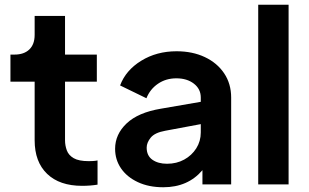

<svg xmlns="http://www.w3.org/2000/svg" viewBox="-20 -777 1303 809"><path d="M326 6Q231 6 178.5 -44.5Q126 -95 126 -186V-433H24V-547H41Q81 -547 103.5 -568.5Q126 -590 126 -630V-710H254V-547H388V-433H254V-186Q254 -164 261.5 -143.5Q269 -123 290.5 -110.5Q312 -98 354 -98Q360 -98 371 -98.5Q382 -99 391 -101V1Q361 6 326 6Z M668 12Q607 12 561 -9.5Q515 -31 490 -67.5Q465 -104 465 -150Q465 -211 513.5 -257Q562 -303 658 -319L826 -348V-366Q826 -402 797 -424.5Q768 -447 723 -447Q679 -447 645.5 -424Q612 -401 597 -363L486 -417Q510 -481 575 -521Q640 -561 724 -561Q791 -561 843 -536.5Q895 -512 924.5 -468Q954 -424 954 -366V0H833V-60Q772 12 668 12ZM598 -155Q598 -121 622 -104Q646 -87 684 -87Q724 -87 756 -104.5Q788 -122 807 -152Q826 -182 826 -219V-254L676 -226Q632 -218 615 -197Q598 -176 598 -155Z M1068 0V-757H1196V0Z"/></svg>

Font: Plus Jakarta Text
Style: Bold
Weight: 700
Designer: Gumpita Rahayu
Foundry: Tokotype Studio
Version: Version 1.000